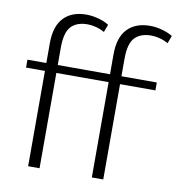

<svg xmlns="http://www.w3.org/2000/svg" viewBox="-80 -788 799 861"><g transform="rotate(10 319.0 -357.5)"><path d="M535 -715Q561 -715 589 -707.5Q617 -700 638 -687L625 -652Q605 -663 585 -668Q565 -673 548 -673Q498 -673 472.5 -645.5Q447 -618 447 -550V-470H608V-434H447V0H395V-434H157V0H105V-434H19V-470H105V-560Q105 -638 142 -676.5Q179 -715 245 -715Q271 -715 299 -707.5Q327 -700 348 -687L335 -652Q315 -663 295 -668Q275 -673 258 -673Q208 -673 182.5 -645.5Q157 -618 157 -550V-470H395V-560Q395 -638 432 -676.5Q469 -715 535 -715Z"/></g></svg>

Font: Mukta Vaani ExtraLight
Style: Regular
Weight: 275
Designer: Noopur Datye, Girish Dalvi, Yashodeep Gholap, Pallavi Karambelkar
Foundry: Ek Type
Version: Version 2.538;PS 1.000;hotconv 16.6.51;makeotf.lib2.5.65220;